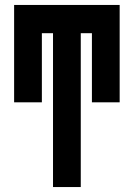

<svg xmlns="http://www.w3.org/2000/svg" viewBox="-20 -540 540 775"><path d="M194 215V-406H149V-127H37V-520H463V-127H351V-406H306V215Z"/></svg>

Font: Iosevka Curly Heavy
Style: Regular
Weight: 900
Monospace: yes
Designer: Belleve Invis
Foundry: Belleve Invis
Version: Version 22.1.2; ttfautohint (v1.8.4)